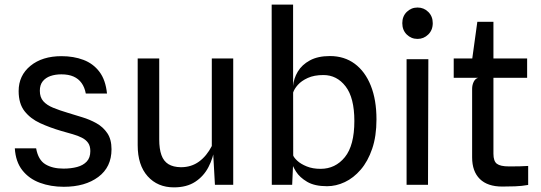

<svg xmlns="http://www.w3.org/2000/svg" viewBox="-20 -798 2334 829"><path d="M255.5 8.5Q199 8.5 152.2 -8.8Q105.5 -26 76.5 -62.8Q47.5 -99.5 44 -157.5H136Q145 -107.5 175.8 -88.8Q206.5 -70 254 -70Q286.5 -70 312.8 -77Q339 -84 354.5 -100.5Q370 -117 370 -145.5Q370 -167.5 360.5 -181Q351 -194.5 334 -203.2Q317 -212 294.2 -218.5Q271.5 -225 245 -232.5Q195.5 -247 153.5 -266.2Q111.5 -285.5 86 -318Q60.5 -350.5 60.5 -405Q60.5 -472 111.5 -513.8Q162.5 -555.5 245.5 -555.5Q298 -555.5 340.2 -539.5Q382.5 -523.5 409.2 -488.2Q436 -453 442 -394H350.5Q345.5 -421 332.2 -439.5Q319 -458 297.5 -467.5Q276 -477 245 -477Q219 -477 198 -469.8Q177 -462.5 164.5 -447Q152 -431.5 152 -406Q152 -378 167 -361Q182 -344 209.5 -332.8Q237 -321.5 274 -310.5Q302.5 -301.5 335 -291.8Q367.5 -282 396.2 -266Q425 -250 443.2 -223.2Q461.5 -196.5 461.5 -153.5Q461.5 -76.5 404.5 -34Q347.5 8.5 255.5 8.5Z M731 11Q660.5 11 617.5 -37Q574.5 -85 574.5 -171V-545.5H667.5V-196Q667.5 -155 677 -128.5Q686.5 -102 707.2 -89.2Q728 -76.5 761 -76Q806 -76 839.2 -100.2Q872.5 -124.5 894.5 -167.5V-545.5H987V0H908L897.5 -189.5L907.5 -164.5Q901 -116.5 880.2 -76.8Q859.5 -37 822.8 -13Q786 11 731 11Z M1392 6Q1338.5 6 1306.2 -13Q1274 -32 1258.2 -57Q1242.5 -82 1239 -99L1215.5 -115.5L1245.5 -128Q1248.5 -118 1263.5 -104Q1278.5 -90 1304.2 -79.5Q1330 -69 1364 -69Q1428 -69 1469 -119.5Q1510 -170 1510 -275.5Q1510 -376 1472.2 -425Q1434.5 -474 1376.5 -474Q1336.5 -474 1309 -461.5Q1281.5 -449 1266 -431.5Q1250.5 -414 1245.5 -398L1237 -412.5L1245.5 -426Q1248 -459 1265.8 -488.8Q1283.5 -518.5 1318 -537.2Q1352.5 -556 1404.5 -556Q1466.5 -556 1511.5 -522.8Q1556.5 -489.5 1581 -428.2Q1605.5 -367 1605.5 -282.5Q1605.5 -210 1587 -155.8Q1568.5 -101.5 1537.5 -65.5Q1506.5 -29.5 1468.8 -11.8Q1431 6 1392 6ZM1153.5 0 1153 -778H1245.5V-534L1246 -118L1255 -100L1245.5 -88.5L1241.5 0Z M1735.5 0V-542.5H1829.5L1828 0ZM1783 -630Q1755.5 -630 1736.2 -649Q1717 -668 1717 -698Q1717 -727.5 1736.2 -746.5Q1755.5 -765.5 1783 -765.5Q1810 -765.5 1829.2 -746.5Q1848.5 -727.5 1848.5 -698Q1848.5 -668 1829 -649Q1809.5 -630 1783 -630Z M2148.5 7.5Q2085 7.5 2051.8 -25.2Q2018.5 -58 2018.5 -118.5V-414.5Q2018.5 -430.5 2025 -444.2Q2031.5 -458 2044 -462L2018.5 -524V-541L2041 -704H2110.5V-134Q2110.5 -102 2125.5 -90.8Q2140.5 -79.5 2177 -79.5Q2203.5 -79.5 2222 -79.8Q2240.5 -80 2260.5 -81.5V0.5Q2233 5.5 2203.8 6.5Q2174.5 7.5 2148.5 7.5ZM1939 -462V-545.5H2256V-462Z"/></svg>

Font: Spline Sans
Style: Regular
Weight: 400
Designer: Eben Sorkin, Mirko Velimirovic
Foundry: Sorkin Type
Version: Version 1.001